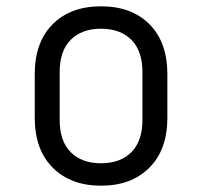

<svg xmlns="http://www.w3.org/2000/svg" viewBox="-20 -579 640 608"><path d="M300 9Q204 9 147 -48Q90 -105 90 -206V-344Q90 -445 146.5 -502Q203 -559 300 -559Q397 -559 453.5 -502Q510 -445 510 -344V-206Q510 -105 453 -48Q396 9 300 9ZM300 -62Q361 -62 396 -97Q431 -132 431 -199V-351Q431 -418 396 -453Q361 -488 300 -488Q239 -488 204 -453Q169 -418 169 -351V-199Q169 -132 204 -97Q239 -62 300 -62Z"/></svg>

Font: Pitagon Sans Mono Light
Style: Regular
Weight: 300
Monospace: yes
Designer: Travis Tran
Foundry: Pitagon
Version: Version 1.001; ttfautohint (v1.8.4.7-5d5b);gftools[0.9.26]